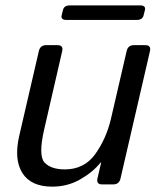

<svg xmlns="http://www.w3.org/2000/svg" viewBox="-20 -679 587 707"><path d="M225.1 -605.5Q203.1 -605.5 207 -622.6L211.9 -642.1Q215.8 -659.2 237.8 -659.2H495.6Q517.6 -659.2 513.7 -642.1L508.8 -622.6Q504.9 -605.5 482.9 -605.5ZM50.8 -178.7 123 -490.7Q127.9 -512.7 149.9 -512.7H191.9Q213.9 -512.7 209 -490.7L142.6 -202.1Q120.6 -106 144 -80.6Q167.5 -55.2 218.8 -55.2Q290.5 -55.2 331.1 -112.1Q371.6 -168.9 388.7 -242.2L446.3 -490.7Q451.2 -512.7 473.1 -512.7H515.1Q537.1 -512.7 532.2 -490.7L423.8 -22Q418.9 0 397 0H356Q334 0 338.9 -22L352.5 -80.6H350.6Q321.8 -44.9 275.1 -18.3Q228.5 8.3 172.4 8.3Q94.2 8.3 62.5 -41.7Q30.8 -91.8 50.8 -178.7Z"/></svg>

Font: Istok Web
Style: BoldItalic
Weight: 700
Italic angle: -13°
Designer: Andrey V. Panov
Foundry: Andrey V. Panov
Version: Version 1.0.2g